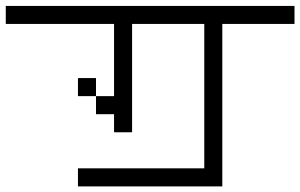

<svg xmlns="http://www.w3.org/2000/svg" viewBox="-20 -708 1040 665"><path d="M1000 -625V-687.5H0V-625H375Q375 -625 375 -375H312.5V-312.5H375V-250H437.5Q437.5 -250 437.5 -625H687.5Q687.5 -625 687.5 -125H250V-62.5H750V-625ZM312.5 -375V-437.5H250V-375Z"/></svg>

Font: UnifontExMono
Style: Regular
Weight: 500
Version: Version 15.0.06